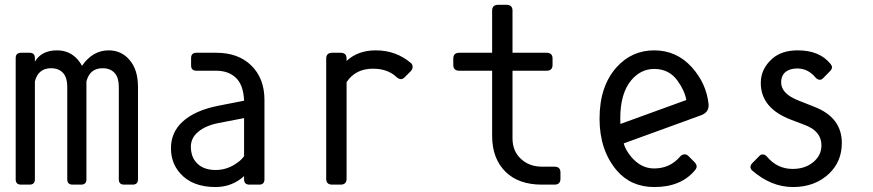

<svg xmlns="http://www.w3.org/2000/svg" viewBox="-20 -752 3556 782"><path d="M65.9 0Q43.9 0 43.9 -21.5V-515.6Q43.9 -537.1 65.9 -537.1H100.1Q122.1 -537.1 122.1 -515.6V-501Q149.4 -546.9 212.4 -546.9Q264.2 -546.9 297.4 -508.3Q307.1 -497.1 314 -483.9Q357.4 -546.9 422.4 -546.9Q474.1 -546.9 507.3 -508.3Q542 -468.3 542 -398.4V-21.5Q542 0 520 0H485.8Q463.9 0 463.9 -21.5V-398.4Q463.9 -434.1 448.7 -452.6Q431.2 -474.1 397.9 -474.1Q345.7 -474.1 332 -420.4V-21.5Q332 0 310.1 0H275.9Q253.9 0 253.9 -21.5V-398.4Q253.9 -434.1 238.8 -452.6Q221.2 -474.1 188 -474.1Q135.7 -474.1 122.1 -420.4V-21.5Q122.1 0 100.1 0Z M996.1 0Q974.1 0 974.1 -21.5V-34.7Q924.8 9.8 857.9 9.8Q763.7 9.8 714.4 -45.4Q676.3 -87.9 676.3 -148.4Q676.3 -212.4 723.1 -255.9Q773.4 -302.7 871.6 -321.8L974.1 -341.8Q971.7 -402.8 943.8 -432.1Q913.1 -463.9 860.8 -463.9H780.3Q758.3 -463.9 758.3 -485.4V-515.6Q758.3 -537.1 780.3 -537.1H860.8Q950.2 -537.1 1002.9 -485.8Q1057.1 -433.1 1057.1 -345.2V-21.5Q1057.1 0 1035.2 0ZM774.9 -95.7Q802.2 -59.6 858.4 -59.6Q907.2 -59.6 948.7 -90.8Q963.9 -101.6 974.1 -116.2V-271L870.6 -251Q819.3 -241.2 788.3 -216.1Q757.3 -190.9 757.3 -153.8Q757.3 -119.6 774.9 -95.7Z M1333 0Q1308.6 0 1308.6 -23.9V-513.2Q1308.6 -537.1 1333 -537.1H1367.2Q1391.6 -537.1 1391.6 -513.2V-503.9Q1438 -546.9 1510.3 -546.9Q1593.3 -546.9 1653.8 -495.1Q1660.6 -489.3 1660.6 -479Q1660.6 -469.7 1651.4 -460.4L1627.4 -436.5Q1620.6 -429.7 1612.8 -429.7Q1604 -429.7 1593.3 -439.5Q1558.1 -472.2 1499 -472.2Q1427.7 -472.2 1391.6 -417.5V-23.9Q1391.6 0 1367.2 0Z M2187 0Q2092.8 0 2039.6 -51.8Q1984.4 -105.5 1984.4 -199.2V-463.9H1850.6Q1826.2 -463.9 1826.2 -487.8V-513.2Q1826.2 -537.1 1850.6 -537.1H1984.4V-708.5Q1984.4 -732.4 2008.8 -732.4H2043Q2067.4 -732.4 2067.4 -708.5V-537.1H2206.1Q2230.5 -537.1 2230.5 -513.2V-487.8Q2230.5 -463.9 2206.1 -463.9H2067.4V-188.5Q2067.4 -136.7 2101.6 -105Q2135.7 -73.2 2187 -73.2H2238.3Q2262.7 -73.2 2262.7 -49.3V-23.9Q2262.7 0 2238.3 0Z M2645 9.8Q2549.8 9.8 2491.7 -58.1Q2421.9 -140.6 2421.9 -268.6Q2421.9 -400.9 2491.2 -478Q2553.2 -546.9 2644.5 -546.9Q2735.8 -546.9 2797.9 -478Q2856.4 -412.6 2865.7 -330.1Q2866.2 -326.7 2866.2 -323.2Q2866.2 -293.5 2834.5 -282.2L2520.5 -168Q2525.9 -144.5 2548.8 -115.7Q2589.4 -65.9 2644 -65.9Q2708.5 -65.9 2749.5 -113.8Q2757.8 -123.5 2769 -123.5Q2776.9 -123.5 2783.7 -116.7L2808.1 -92.3Q2817.4 -83 2817.4 -73.7Q2817.4 -66.9 2810.1 -58.1Q2753.4 9.8 2645 9.8ZM2775.4 -344.7Q2768.1 -384.3 2738.8 -424.3Q2704.6 -471.2 2644.5 -471.2Q2589.4 -471.2 2550.3 -424.3Q2506.3 -370.6 2506.3 -270Q2506.3 -258.3 2506.8 -247.1Z M3043 -58.1Q3036.6 -64 3036.6 -72.3Q3036.6 -80.6 3045.4 -88.9L3073.2 -117.2Q3079.6 -123.5 3085.9 -123Q3096.2 -123 3103.5 -114.3Q3145.5 -64 3208.5 -64Q3257.3 -64 3290 -89.8Q3325.7 -117.7 3325.7 -160.2Q3325.7 -218.3 3256.3 -243.7L3203.6 -263.7Q3078.6 -310.5 3078.6 -414.1Q3078.6 -471.7 3125.5 -513.2Q3164.1 -546.9 3229 -546.9Q3317.4 -546.9 3361.8 -492.7Q3368.7 -484.4 3368.7 -478.5Q3368.7 -470.2 3359.9 -461.4L3332 -433.1Q3325.7 -426.8 3319.3 -427.2Q3309.1 -427.2 3301.8 -436Q3271.5 -472.7 3228 -473.1Q3199.2 -473.1 3182.1 -460.9Q3161.6 -446.3 3161.6 -416Q3161.6 -370.1 3232.9 -342.3L3298.3 -316.4Q3408.7 -272.9 3408.7 -169.9Q3408.7 -94.2 3356.9 -44.9Q3299.3 9.8 3210 9.8Q3120.6 9.8 3043 -58.1Z"/></svg>

Font: Simply Mono
Style: Book
Weight: 400
Designer: Wojciech Kalinowski "wmk69" (wmk69@o2.pl)
Foundry: Wojciech Kalinowski "wmk69" (wmk69@o2.pl)
Version: Version 1.0.0